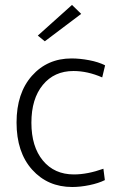

<svg xmlns="http://www.w3.org/2000/svg" viewBox="-20 -746 480 776"><path d="M278.8 -41Q333.5 -41 397.9 -64L403.8 -18.1Q378.4 -5.4 341.6 2.2Q304.7 9.8 272 9.8Q172.9 9.8 109.9 -60.3Q46.9 -130.4 46.9 -251Q46.9 -369.6 109.1 -439.7Q171.4 -509.8 269 -509.8Q302.7 -509.8 340.3 -502.7Q377.9 -495.6 404.8 -481.9L393.1 -433.1Q334 -459 276.9 -459Q199.2 -459 153.1 -402.8Q106.9 -346.7 106.9 -250Q106.9 -153.3 153.3 -97.2Q199.7 -41 278.8 -41ZM161.1 -579.1 132.8 -602.1 271 -726.1 308.1 -689.9Z"/></svg>

Font: LT Hoop Light
Style: Regular
Weight: 300
Designer: Daniel Lyons
Foundry: LyonsType
Version: Version 1.000